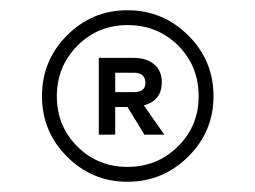

<svg xmlns="http://www.w3.org/2000/svg" viewBox="-20 -721 499 375"><path d="M368 -533Q368 -592 328 -632Q288 -672 229 -672Q171 -672 131 -631.5Q91 -591 91 -533Q91 -475 131 -435Q171 -395 229 -395Q287 -395 327.5 -435Q368 -475 368 -533ZM62 -533Q62 -603 111 -652Q160 -701 229 -701Q298 -701 347.5 -652Q397 -603 397 -533Q397 -464 347.5 -415Q298 -366 229 -366Q160 -366 111 -415Q62 -464 62 -533ZM241 -579H205V-541H241Q264 -541 264 -559Q264 -579 241 -579ZM296 -560Q296 -525 261 -515L301 -458H262L229 -512H205V-458H173V-608H240Q266 -608 281 -595.5Q296 -583 296 -560Z"/></svg>

Font: Roundo Light
Style: Regular
Weight: 300
Designer: Namrata Goyal (Gurmukhi), Shiva Nallaperumal (Latin)
Foundry: Indian Type Foundry
Version: Version 1.000;PS 1.0;hotconv 1.0.88;makeotf.lib2.5.647800